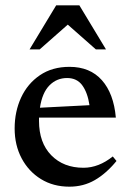

<svg xmlns="http://www.w3.org/2000/svg" viewBox="-20 -690 488 721"><path d="M241 -439Q318 -439 362.5 -389Q407 -339 415 -248.5H126.5Q126.5 -242.5 126.5 -236Q126.5 -154 172.5 -107Q218.5 -60 293.5 -60Q350.5 -60 403.5 -102.5L417.5 -85.5Q379 -38.5 336.2 -13.8Q293.5 11 240.5 11Q180 11 133.8 -17.5Q87.5 -46 61.2 -95.5Q35 -145 35 -207.5Q35 -271 59.2 -323.5Q83.5 -376 129.8 -407.5Q176 -439 241 -439ZM232 -397Q193 -397 165.8 -369.5Q138.5 -342 130 -285.5L316 -295Q309 -342 289 -369.5Q269 -397 232 -397ZM91 -504.5 191 -670H278L378 -504.5H340L234.5 -597.5L129 -504.5Z"/></svg>

Font: Newsreader Text Medium
Style: Regular
Weight: 500
Designer: Hugues Gentile
Foundry: Production Type
Version: Version 1.002